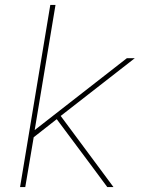

<svg xmlns="http://www.w3.org/2000/svg" viewBox="-20 -755 640 775"><path d="M61 0 183 -735H204L120 -230L492 -520H524L225 -287L438 0H413L344 -93L209 -274L116 -201L82 0Z"/></svg>

Font: Iosevka SS04 Th Ex Obl
Style: Regular
Weight: 100
Width: 7
Italic angle: -9°
Monospace: yes
Designer: Belleve Invis
Foundry: Belleve Invis
Version: Version 19.0.0; ttfautohint (v1.8.4)